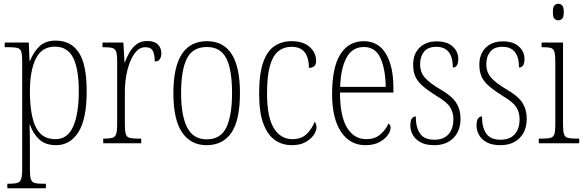

<svg xmlns="http://www.w3.org/2000/svg" viewBox="-20 -762 3108 1021"><path d="M19 239V215H30Q58 215 72.5 210.5Q87 206 92.5 190Q98 174 98 139V-438Q98 -472 93 -487.5Q88 -503 72.5 -507Q57 -511 25 -511H5V-536H133L137 -439H140Q158 -485 189.5 -515.5Q221 -546 276 -546Q358 -546 399.5 -482Q441 -418 441 -277Q441 -129 397 -59.5Q353 10 278 10Q223 10 190 -19.5Q157 -49 139 -99H137Q138 -81 138.5 -51Q139 -21 139 18V140Q139 175 144 190.5Q149 206 163.5 210.5Q178 215 205 215H224V239ZM275 -22Q340 -22 369.5 -90Q399 -158 399 -277Q399 -396 369 -455Q339 -514 272 -514Q202 -514 170.5 -450Q139 -386 139 -276Q139 -199 151.5 -141.5Q164 -84 193.5 -53Q223 -22 275 -22Z M529 0V-25H535Q563 -25 577.5 -29Q592 -33 597.5 -49Q603 -65 603 -100V-438Q603 -472 597.5 -487.5Q592 -503 577 -507Q562 -511 531 -511H525V-536H636L642 -431H644Q654 -458 669 -484Q684 -510 706.5 -527Q729 -544 764 -544Q801 -544 819.5 -525.5Q838 -507 838 -479Q838 -460 830 -447.5Q822 -435 803 -435Q803 -469 793.5 -490Q784 -511 752 -511Q726 -511 706 -490Q686 -469 672 -434Q658 -399 651 -357.5Q644 -316 644 -276V-99Q644 -64 649 -48.5Q654 -33 669 -29Q684 -25 712 -25H731V0Z M1078 10Q995 10 948.5 -57.5Q902 -125 902 -267Q902 -543 1081 -543Q1256 -543 1256 -267Q1256 -124 1211 -57Q1166 10 1078 10ZM1079 -21Q1154 -21 1184 -85Q1214 -149 1214 -267Q1214 -391 1183.5 -451.5Q1153 -512 1080 -512Q1005 -512 974 -451Q943 -390 943 -267Q943 -147 975.5 -84Q1008 -21 1079 -21Z M1532 10Q1482 10 1443 -16.5Q1404 -43 1381 -103Q1358 -163 1358 -263Q1358 -371 1380 -432Q1402 -493 1441 -518Q1480 -543 1530 -543Q1592 -543 1626.5 -512.5Q1661 -482 1661 -438Q1661 -418 1650.5 -409.5Q1640 -401 1623 -401Q1623 -452 1601.5 -482.5Q1580 -513 1529 -513Q1490 -513 1461 -490.5Q1432 -468 1416 -414Q1400 -360 1400 -264Q1400 -140 1436 -81Q1472 -22 1535 -22Q1584 -22 1612 -50.5Q1640 -79 1653 -114Q1663 -105 1663 -85Q1663 -66 1648 -44Q1633 -22 1604 -6Q1575 10 1532 10Z M1923 10Q1841 10 1793.5 -61Q1746 -132 1746 -262Q1746 -404 1790 -473.5Q1834 -543 1915 -543Q1991 -543 2031.5 -477Q2072 -411 2072 -294V-270H1788Q1788 -144 1825.5 -83Q1863 -22 1927 -22Q1974 -22 2003 -47.5Q2032 -73 2046 -105Q2057 -99 2057 -82Q2057 -65 2042 -43.5Q2027 -22 1997 -6Q1967 10 1923 10ZM2031 -300Q2030 -395 2003 -453.5Q1976 -512 1915 -512Q1853 -512 1822.5 -455Q1792 -398 1789 -300Z M2289 10Q2244 10 2216 -5.5Q2188 -21 2175 -45Q2162 -69 2162 -94Q2162 -120 2170 -131.5Q2178 -143 2191 -143Q2191 -85 2213.5 -52Q2236 -19 2290 -19Q2339 -19 2365 -48Q2391 -77 2391 -129Q2391 -164 2373.5 -192Q2356 -220 2301 -252Q2255 -281 2227.5 -305Q2200 -329 2188.5 -355.5Q2177 -382 2177 -418Q2177 -475 2211 -508.5Q2245 -542 2302 -542Q2358 -542 2387.5 -514.5Q2417 -487 2417 -449Q2417 -403 2388 -403Q2388 -513 2300 -513Q2255 -513 2234.5 -486.5Q2214 -460 2214 -421Q2214 -378 2239.5 -349Q2265 -320 2318 -289Q2383 -252 2406 -215.5Q2429 -179 2429 -131Q2429 -66 2391 -28Q2353 10 2289 10Z M2641 10Q2596 10 2568 -5.5Q2540 -21 2527 -45Q2514 -69 2514 -94Q2514 -120 2522 -131.5Q2530 -143 2543 -143Q2543 -85 2565.5 -52Q2588 -19 2642 -19Q2691 -19 2717 -48Q2743 -77 2743 -129Q2743 -164 2725.5 -192Q2708 -220 2653 -252Q2607 -281 2579.5 -305Q2552 -329 2540.5 -355.5Q2529 -382 2529 -418Q2529 -475 2563 -508.5Q2597 -542 2654 -542Q2710 -542 2739.5 -514.5Q2769 -487 2769 -449Q2769 -403 2740 -403Q2740 -513 2652 -513Q2607 -513 2586.5 -486.5Q2566 -460 2566 -421Q2566 -378 2591.5 -349Q2617 -320 2670 -289Q2735 -252 2758 -215.5Q2781 -179 2781 -131Q2781 -66 2743 -28Q2705 10 2641 10Z M2949 -654Q2936 -654 2928 -663Q2920 -672 2920 -698Q2920 -723 2928 -732.5Q2936 -742 2949 -742Q2962 -742 2970 -732.5Q2978 -723 2978 -698Q2978 -672 2970 -663Q2962 -654 2949 -654ZM2845 0V-25H2864Q2893 -25 2908 -29Q2923 -33 2928 -49Q2933 -65 2933 -98V-435Q2933 -469 2928.5 -485.5Q2924 -502 2910.5 -506.5Q2897 -511 2870 -511H2860V-536H2974V-99Q2974 -65 2979 -49Q2984 -33 2999 -29Q3014 -25 3043 -25H3060V0Z"/></svg>

Font: Noto Serif Condensed ExtraLight
Style: Regular
Weight: 200
Width: 3
Designer: Monotype Design Team
Foundry: Monotype Imaging Inc.
Version: Version 2.013; ttfautohint (v1.8.4.7-5d5b)